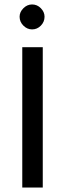

<svg xmlns="http://www.w3.org/2000/svg" viewBox="-20 -842 292 862"><path d="M172 -630V0H80V-630ZM68 -767Q68 -788 85 -805Q102 -822 124 -822Q147 -822 163.5 -805Q180 -788 180 -767Q180 -744 163.5 -727Q147 -710 124 -710Q102 -710 85 -727Q68 -744 68 -767Z"/></svg>

Font: Ek Mukta
Style: Regular
Weight: 400
Designer: Girish Dalvi and Yashodeep Gholap
Foundry: Ek Type
Version: Version 2.538;PS 1.001;hotconv 16.6.51;makeotf.lib2.5.65220;